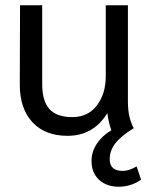

<svg xmlns="http://www.w3.org/2000/svg" viewBox="-20 -505 572 728"><path d="M515 176Q477 203 430 203Q384 203 355.5 176.5Q327 150 327 106Q327 70 347.5 39.5Q368 9 402 -11Q391 -44 387 -76Q334 10 236 10Q151 10 103 -41.5Q55 -93 55 -185L56 -485H140V-186Q140 -122 167.5 -91.5Q195 -61 254 -61Q314 -61 347.5 -105.5Q381 -150 381 -215V-485H465V-122Q465 -88 470.5 -64Q476 -40 487 -19Q440 10 418 37.5Q396 65 396 99Q396 143 446 143Q469 143 498 126Z"/></svg>

Font: Niramit
Style: Regular
Weight: 400
Version: Version 1.000; ttfautohint (v1.6)